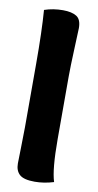

<svg xmlns="http://www.w3.org/2000/svg" viewBox="-86 -782 421 824"><g transform="rotate(10 124.5 -370.0)"><path d="M120 -743Q158 -743 179 -730Q200 -717 200 -679Q200 -673 196.5 -591Q193 -509 193 -468V-194Q193 -62 210 -10Q168 3 127 3Q80 3 61.5 -13.5Q43 -30 43 -62Q43 -78 44.5 -132Q46 -186 46 -220V-496Q46 -639 39 -730Q77 -743 120 -743Z"/></g></svg>

Font: Overlock Black
Style: Regular
Weight: 900
Designer: Dario Muhafara
Foundry: Dario Manuel Muhafara
Version: Version 1.002